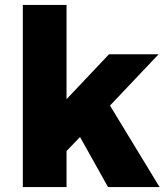

<svg xmlns="http://www.w3.org/2000/svg" viewBox="-20 -762 673 782"><path d="M420 0 306 -204 251 -147V0H73V-742H251V-358L424 -541H626L428 -332L630 0Z"/></svg>

Font: Montserrat V1
Style: Bold
Weight: 700
Designer: Julieta Ulanovsky
Foundry: Julieta Ulanovsky
Version: Version 6.001